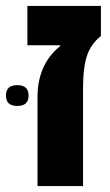

<svg xmlns="http://www.w3.org/2000/svg" viewBox="-59 -625 369 645"><path d="M67 0H220V-329Q220 -399 233.5 -438.5Q247 -478 280 -504V-605H33V-473H143V-470Q67 -409 67 -298ZM-39 -304Q-39 -269 -1 -269Q37 -269 37 -304Q37 -339 -1 -339Q-39 -339 -39 -304Z"/></svg>

Font: Noto Sans Hebrew ExtraCondensed Extra
Style: Regular
Weight: 800
Width: 3
Designer: Monotype Design Team
Foundry: Monotype Imaging Inc.
Version: Version 1.902